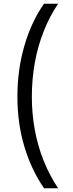

<svg xmlns="http://www.w3.org/2000/svg" viewBox="-20 -852 395 1037"><path d="M218 165Q150 67 112 -59Q74 -185 74 -330Q74 -476 112 -606Q150 -736 218 -832H294Q248 -764 216 -683Q184 -602 168 -513Q152 -424 152 -330Q152 -238 168 -150.5Q184 -63 216 16.5Q248 96 294 165H218Z"/></svg>

Font: Noto Sans Oriya
Style: Regular
Weight: 400
Designer: Amélie Bonet and Sol Matas
Foundry: Google LLC
Version: Version 2.006